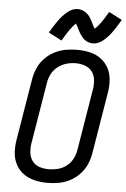

<svg xmlns="http://www.w3.org/2000/svg" viewBox="-63 -1014 702 1067"><g transform="rotate(5 288.0 -480.5)"><path d="M241 8Q273 8 305 2.5Q337 -3 367 -18.5Q397 -34 421 -59Q445 -84 458.5 -114.5Q472 -145 477 -176L534 -521Q540 -557 537.5 -592.5Q535 -628 519 -658Q503 -688 475.5 -708Q448 -728 414 -735.5Q380 -743 344 -743Q313 -743 280.5 -737.5Q248 -732 218 -716.5Q188 -701 164 -676.5Q140 -652 126.5 -621Q113 -590 108 -559L51 -214Q45 -178 47.5 -142.5Q50 -107 66 -77Q82 -47 109.5 -27.5Q137 -8 171.5 0Q206 8 241 8ZM243 -68Q216 -68 191.5 -76Q167 -84 152 -104Q137 -124 134 -149.5Q131 -175 135 -202L192 -547Q196 -572 208.5 -596Q221 -620 243.5 -637Q266 -654 291.5 -661Q317 -668 343 -668Q369 -668 393.5 -659.5Q418 -651 433 -631.5Q448 -612 451 -586Q454 -560 450 -534L393 -189Q389 -163 376.5 -139Q364 -115 342 -98Q320 -81 294 -74.5Q268 -68 243 -68ZM426 -786Q439 -786 452 -790.5Q465 -795 475.5 -802.5Q486 -810 496.5 -820Q507 -830 513.5 -837.5Q520 -845 527.5 -855Q535 -865 542.5 -876.5Q550 -888 558.5 -901.5Q567 -915 576 -930L502 -968Q480 -930 464 -907Q448 -884 430 -868Q425 -875 419.5 -886Q414 -897 410 -905.5Q406 -914 400 -924Q394 -934 387 -941.5Q380 -949 370.5 -955.5Q361 -962 350 -965.5Q339 -969 328 -969Q315 -969 302 -964.5Q289 -960 278.5 -952.5Q268 -945 257.5 -935Q247 -925 240.5 -917.5Q234 -910 226.5 -900Q219 -890 211.5 -878.5Q204 -867 195.5 -854Q187 -841 178 -825L252 -787Q274 -825 290.5 -848.5Q307 -872 324 -888Q328 -881 334 -869.5Q340 -858 344 -849.5Q348 -841 354.5 -831.5Q361 -822 367.5 -814Q374 -806 383.5 -799.5Q393 -793 404 -789.5Q415 -786 426 -786Z"/></g></svg>

Font: Iosevka Sparkle
Style: Italic
Weight: 400
Italic angle: -9°
Designer: Belleve Invis
Foundry: Belleve Invis
Version: Version 4.5.0; ttfautohint (v1.8.3)